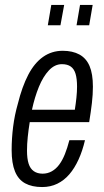

<svg xmlns="http://www.w3.org/2000/svg" viewBox="-20 -743 421 775"><path d="M150 12Q109 12 81.5 -3Q54 -18 40.5 -51Q27 -84 27 -137Q27 -184 33 -231.5Q39 -279 52 -324Q69 -393 94 -441Q119 -489 154 -513.5Q189 -538 233 -538Q273 -538 300.5 -523Q328 -508 341.5 -476.5Q355 -445 355 -393Q355 -362 351 -327.5Q347 -293 340 -250H100Q95 -219 92 -190Q89 -161 89 -135Q89 -103 95.5 -82.5Q102 -62 116.5 -52Q131 -42 152 -42Q172 -42 189 -51.5Q206 -61 219 -78.5Q232 -96 242 -121Q252 -146 260 -177H323Q313 -134 297 -99Q281 -64 260 -39.5Q239 -15 211.5 -1.5Q184 12 150 12ZM109 -300H282Q286 -325 288.5 -349Q291 -373 291 -393Q291 -425 285 -445Q279 -465 265.5 -474.5Q252 -484 230 -484Q201 -484 177.5 -459Q154 -434 137 -392.5Q120 -351 109 -300ZM173 -641 187 -723H239L224 -641ZM289 -641 303 -723H354L340 -641Z"/></svg>

Font: Archivo ExtraCondensed Light
Style: Italic
Weight: 300
Width: 2
Italic angle: -10°
Designer: Hector Gatti
Foundry: Omnibus-Type
Version: Version 2.001